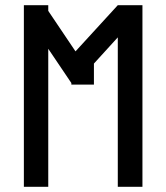

<svg xmlns="http://www.w3.org/2000/svg" viewBox="-20 -720 640 740"><path d="M72 -700V0H166V-532L255 -400V-394H342V-475L434 -576V0H529V-700H434L271 -522L166 -678V-700Z"/></svg>

Font: Kode Mono Medium
Style: Regular
Weight: 500
Monospace: yes
Designer: Isa Ozler
Foundry: Kadena LLC
Version: Version 1.206;gftools[0.9.28]